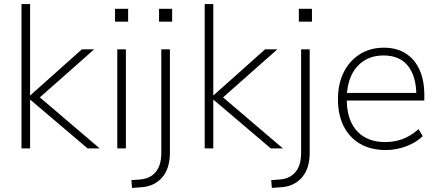

<svg xmlns="http://www.w3.org/2000/svg" viewBox="-20 -725 2141 938"><path d="M85 0V-705H127V-260H129L380 -484H440L154 -231V-267L467 0H408L129 -237H127V0Z M542 -619V-682H606V-619ZM553 0V-484H595V0Z M757 -619V-682H821V-619ZM625 193 622 155 663 152Q714 148 741 115Q768 82 768 22V-484H810V21Q810 60 800.5 90Q791 120 772.5 141.5Q754 163 728 175.5Q702 188 668 190Z M980 0V-705H1022V-260H1024L1275 -484H1335L1049 -231V-267L1362 0H1303L1024 -237H1022V0Z M1440 -619V-682H1504V-619ZM1308 193 1305 155 1346 152Q1397 148 1424 115Q1451 82 1451 22V-484H1493V21Q1493 60 1483.5 90Q1474 120 1455.5 141.5Q1437 163 1411 175.5Q1385 188 1351 190Z M1864 8Q1792 8 1740 -22Q1688 -52 1659.5 -107.5Q1631 -163 1631 -240Q1631 -316 1659.5 -372.5Q1688 -429 1738.5 -460.5Q1789 -492 1855 -492Q1918 -492 1962 -464Q2006 -436 2029.5 -384.5Q2053 -333 2053 -260V-234H1658V-271H2031L2014 -259Q2014 -350 1974 -402Q1934 -454 1854 -454Q1796 -454 1755.5 -426.5Q1715 -399 1694.5 -352Q1674 -305 1674 -245V-240Q1674 -174 1696 -127Q1718 -80 1760.5 -55.5Q1803 -31 1862 -31Q1907 -31 1946.5 -45.5Q1986 -60 2025 -94L2045 -60Q2014 -29 1965 -10.5Q1916 8 1864 8Z"/></svg>

Font: Nunito Sans 12pt ExtraLight
Style: Regular
Weight: 200
Designer: Vernon Adams
Foundry: Vernon Adams
Version: Version 3.101;gftools[0.9.27]